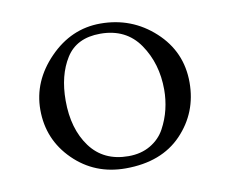

<svg xmlns="http://www.w3.org/2000/svg" viewBox="-59 -528 724 615"><g transform="rotate(-10 302.5 -220.5)"><path d="M66 -217Q66 -310 137 -383Q208 -456 303 -456Q405 -456 478.5 -388.5Q552 -321 552 -221Q552 -123 486 -54Q420 15 303 15Q203 15 134.5 -52.5Q66 -120 66 -217ZM297 -424Q220 -424 185.5 -369Q151 -314 151 -232Q151 -140 194.5 -81Q238 -22 319 -22Q360 -22 390.5 -40Q421 -58 437 -87.5Q453 -117 460.5 -148.5Q468 -180 468 -212Q468 -297 424.5 -360.5Q381 -424 297 -424Z"/></g></svg>

Font: EB Garamond 12 All SC
Style: AllSC
Weight: 400
Version: Version 0.016 ; ttfautohint (v0.97) -l 8 -r 50 -G 200 -x 0 -